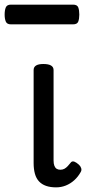

<svg xmlns="http://www.w3.org/2000/svg" viewBox="-51 -791 376 828"><path d="M191 17Q166 17 147.5 10.5Q129 4 117 -9Q105 -22 99.5 -42Q94 -62 94 -88V-489Q94 -502 104.5 -508.5Q115 -515 136 -515Q158 -515 169 -508.5Q180 -502 180 -489V-99Q180 -85 183.5 -76Q187 -67 193.5 -63Q200 -59 209 -59Q219 -59 226.5 -63Q234 -67 241 -74.5Q248 -82 256 -92Q262 -97 270.5 -93.5Q279 -90 289 -81Q296 -75 299 -66Q302 -57 297 -49Q286 -29 269.5 -14Q253 1 233 9Q213 17 191 17ZM-4 -686Q-21 -686 -26 -698Q-31 -710 -31 -728Q-31 -747 -26 -759Q-21 -771 -4 -771H264Q282 -771 286.5 -759Q291 -747 291 -728Q291 -710 286.5 -698Q282 -686 264 -686Z"/></svg>

Font: Playwrite HR Lijeva
Style: Regular
Weight: 400
Designer: Veronika Burian, José Scaglione
Foundry: TypeTogether
Version: Version 1.002